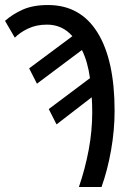

<svg xmlns="http://www.w3.org/2000/svg" viewBox="-29 -744 532 764"><path d="M375 0Q399 -67 413 -146.5Q427 -226 427 -303Q427 -505 359 -614.5Q291 -724 162 -724Q102 -724 61 -705.5Q20 -687 -9 -661L30 -594Q49 -614 82 -630Q115 -646 158 -646Q219 -646 259 -600L87 -472L118 -411L297 -545Q320 -499 329 -433L165 -310L196 -249L336 -357Q338 -331 338 -297Q338 -223 324 -148Q310 -73 285 0Z"/></svg>

Font: Noto Sans Display SemiCondensed
Style: Regular
Weight: 400
Width: 4
Designer: Monotype Design team
Foundry: Monotype Imaging Inc.
Version: 1.000